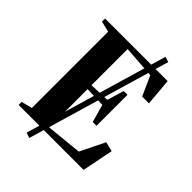

<svg xmlns="http://www.w3.org/2000/svg" viewBox="-265 -954 1167 1167"><g transform="rotate(45 318.0 -371.0)"><path d="M178 85 449 -838 483.5 -827.5 212.5 96ZM94.5 -43.5V-699.5L25 -716.5V-743H562.5L578 -567H519.5L462.5 -694L253 -708.5V-398L384 -403L416.5 -511.5H449V-245H416.5L384 -360L253 -364.5V-35L483.5 -58L561.5 -216.5L623 -201.5L583 0H24.5V-26.5Z"/></g></svg>

Font: Merriweather 120pt
Style: Bold
Weight: 700
Designer: Eben Sorkin
Foundry: Eben Sorkin
Version: Version 2.100